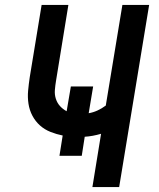

<svg xmlns="http://www.w3.org/2000/svg" viewBox="-20 -755 640 775"><path d="M353 0 388 -215Q371 -210 354.5 -207Q338 -204 322 -203L310 -126H220L233 -208Q208 -213 184 -222.5Q160 -232 141.5 -248.5Q123 -265 111 -287.5Q99 -310 95 -336Q91 -362 93.5 -389Q96 -416 100 -443L148 -735H256L206 -428Q203 -410 201.5 -391.5Q200 -373 205.5 -356Q211 -339 222.5 -326.5Q234 -314 249 -306L266 -406H356L338 -298Q356 -301 373.5 -309Q391 -317 407 -329L474 -735H582L461 0Z"/></svg>

Font: Iosevka SmBd Ex Obl
Style: Regular
Weight: 600
Width: 7
Italic angle: -9°
Monospace: yes
Designer: Belleve Invis
Foundry: Belleve Invis
Version: Version 32.5.0; ttfautohint (v1.8.4)